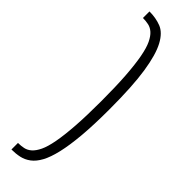

<svg xmlns="http://www.w3.org/2000/svg" viewBox="-290 -737 830 830"><g transform="rotate(45 125.0 -322.0)"><path d="M157 -322Q157 -412 152.5 -475.5Q148 -539 140 -581.5Q132 -624 120.5 -648Q109 -672 95 -684.5Q81 -697 64.5 -700.5Q48 -704 30 -704V-744Q69 -744 101.5 -731.5Q134 -719 157.5 -675.5Q181 -632 194 -548Q207 -464 207 -322Q207 -227 201 -159Q195 -91 184 -44Q173 3 157.5 31.5Q142 60 122 75Q102 90 79 95Q56 100 30 100V60Q48 60 64.5 56.5Q81 53 95 40.5Q109 28 120.5 4Q132 -20 140 -62.5Q148 -105 152.5 -168.5Q157 -232 157 -322Z"/></g></svg>

Font: Combo
Style: Regular
Weight: 400
Designer: Eduardo Rodriguez Tunni
Foundry: Eduardo Rodriguez Tunni
Version: Version 1.001